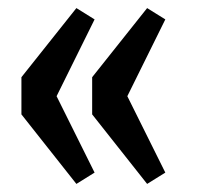

<svg xmlns="http://www.w3.org/2000/svg" viewBox="-20 -496 489 475"><path d="M214 -69 120 -258 214 -448 169 -476 33 -305V-213L169 -41ZM389 -69 295 -258 389 -448 344 -476 208 -305V-213L344 -41Z"/></svg>

Font: Voces
Style: Regular
Weight: 400
Designer: Ana Paula Megda, Pablo Ugerman
Foundry: Ana Paula Megda, Pablo Ugerman
Version: Version 1.100